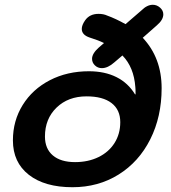

<svg xmlns="http://www.w3.org/2000/svg" viewBox="-20 -773 715 803"><path d="M577 -615Q656 -531 656 -404Q656 -285 608.5 -190.5Q561 -96 476 -43Q391 10 283 10Q167 10 100.5 -42Q34 -94 34 -186Q34 -268 75 -334Q116 -400 188.5 -437.5Q261 -475 352 -475Q418 -475 467 -450.5Q516 -426 545 -378L547 -379Q547 -402 546 -409Q540 -492 492 -541L458 -512Q431 -488 406 -488Q389 -488 377 -499.5Q365 -511 365 -527Q365 -549 393 -574L415 -593Q393 -604 355 -616Q322 -627 322 -652Q322 -668 336 -688Q355 -715 392 -715Q413 -715 428 -708Q464 -695 505 -672L571 -729Q595 -753 619 -753Q636 -753 649.5 -741Q663 -729 663 -713Q663 -690 636 -667ZM483 -262Q483 -314 446.5 -342Q410 -370 342 -370Q265 -370 216.5 -323Q168 -276 168 -202Q168 -151 201 -123Q234 -95 294 -95Q349 -95 392 -116Q435 -137 459 -175Q483 -213 483 -262Z"/></svg>

Font: Kodchasan
Style: Bold Italic
Weight: 700
Italic angle: -10°
Version: Version 1.000; ttfautohint (v1.6)